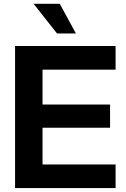

<svg xmlns="http://www.w3.org/2000/svg" viewBox="-20 -963 644 983"><path d="M57.1 0H571.8V-121.1H197.8V-309.1H543.5V-427.7H197.8V-606.4H571.8V-727.5H57.1ZM272 -791.5H368.7L286.1 -943.4H152.3Z"/></svg>

Font: Raveo Display Display SemiBold
Style: Regular
Weight: 600
Designer: Jakub Foglar, Rasmus Andersson (Inter)
Foundry: Jakubfoglar.com
Version: Version 1.100;Glyphs 3.2.3 (3260)